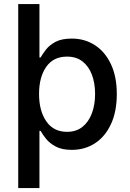

<svg xmlns="http://www.w3.org/2000/svg" viewBox="-20 -748 658 972"><path d="M343.3 10.7Q293.5 10.7 262.2 -6.1Q231 -22.9 213.1 -45.4Q195.3 -67.9 185.5 -85.4H179.7V204.1H72.3V-727.5H179.7V-457H185.5Q194.8 -473.6 212.2 -496.3Q229.5 -519 260.7 -535.9Q292 -552.7 343.3 -552.7Q408.7 -552.7 460.2 -519.5Q511.7 -486.3 541.5 -423.3Q571.3 -360.4 571.3 -271.5Q571.3 -183.6 542 -120.1Q512.7 -56.6 461.2 -22.9Q409.7 10.7 343.3 10.7ZM319.3 -80.6Q366.2 -80.6 397.7 -106Q429.2 -131.3 445.3 -174.8Q461.4 -218.3 461.4 -272.5Q461.4 -326.2 445.6 -368.9Q429.7 -411.6 398.2 -436.5Q366.7 -461.4 319.3 -461.4Q250 -461.4 213.9 -409.4Q177.7 -357.4 177.7 -272.5Q177.7 -187 214.4 -133.8Q251 -80.6 319.3 -80.6Z"/></svg>

Font: Inter Medium
Style: Regular
Weight: 500
Designer: Rasmus Andersson
Foundry: rsms
Version: Version 4.001;git-9221beed3